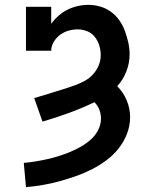

<svg xmlns="http://www.w3.org/2000/svg" viewBox="-20 -763 640 791"><path d="M87 8 78 -92Q102 -94 126.5 -98Q151 -102 175.5 -107.5Q200 -113 223.5 -120.5Q247 -128 270 -137.5Q293 -147 314.5 -159.5Q336 -172 354.5 -188.5Q373 -205 384.5 -227.5Q396 -250 396 -275Q396 -294 389 -311.5Q382 -329 369 -342Q317 -317 263.5 -297.5Q210 -278 155 -262L121 -359Q142 -365 163 -371.5Q184 -378 205 -384.5Q226 -391 247 -397.5Q268 -404 288.5 -411.5Q309 -419 328.5 -429.5Q348 -440 363 -456.5Q378 -473 386.5 -493.5Q395 -514 395 -536Q395 -556 389 -575.5Q383 -595 370.5 -611Q358 -627 339 -634.5Q320 -642 300 -642Q281 -642 262 -636.5Q243 -631 227.5 -619.5Q212 -608 201.5 -590.5Q191 -573 191 -554H87V-735H191V-665Q204 -683 221 -698Q238 -713 258 -723Q278 -733 300 -738Q322 -743 344 -743Q369 -743 393 -736Q417 -729 437 -714.5Q457 -700 471.5 -679.5Q486 -659 494.5 -635.5Q503 -612 508.5 -588Q514 -564 514 -539Q514 -503 500.5 -468.5Q487 -434 463 -408Q488 -383 502 -349.5Q516 -316 516 -280Q516 -245 503 -211.5Q490 -178 468 -150.5Q446 -123 417.5 -102Q389 -81 357.5 -65Q326 -49 293 -37.5Q260 -26 226 -16.5Q192 -7 157 -1Q122 5 87 8Z"/></svg>

Font: Iosevka Plex Etoile
Style: Bold
Weight: 700
Designer: Belleve Invis
Foundry: Belleve Invis
Version: Version 25.1.1; ttfautohint (v1.8.4)